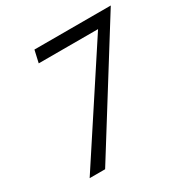

<svg xmlns="http://www.w3.org/2000/svg" viewBox="-161 -834 936 967"><g transform="rotate(-30 306.5 -350.0)"><path d="M86 0 498 -629H153L169 -700H613L176 0Z"/></g></svg>

Font: Isabella Sans
Style: Italic
Weight: 400
Italic angle: -12°
Designer: Christian Thalmann (Catharsis Fonts), Cristiano Sobral
Foundry: The Isabella Sans Project Authors
Version: Version 2.026; ttfautohint (v1.8.4.7-5d5b-dirty)